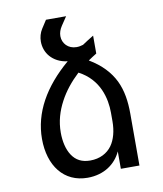

<svg xmlns="http://www.w3.org/2000/svg" viewBox="-86 -830 774 913"><g transform="rotate(-10 301.0 -373.0)"><path d="M263.7 14.6C304.2 14.6 338.9 3.4 364.7 -13.2C392.1 -30.8 412.6 -55.2 425.8 -84V0H515.6V-250.5C515.6 -309.6 507.8 -363.3 484.9 -410.6C461.9 -457.5 423.3 -499.5 365.2 -533.7C378.9 -543 392.1 -551.8 405.8 -560.1V-646.5C386.7 -635.3 368.7 -623.5 351.1 -611.8C340.8 -608.4 330.1 -606.4 319.3 -606.4C298.8 -606.4 282.2 -613.8 270.5 -625.5C258.8 -637.2 252 -653.3 252 -670.9C252 -687 257.3 -702.6 267.6 -718.3L295.4 -759.8H198.2L173.3 -721.2C161.6 -703.1 156.2 -682.1 156.2 -661.6C156.2 -635.3 165 -608.9 183.1 -588.4C201.2 -567.9 228.5 -551.8 265.6 -547.4C147 -446.3 81.1 -331.5 81.1 -204.6C81.1 -140.1 98.1 -85 129.4 -46.4C160.6 -7.8 206.1 14.6 263.7 14.6ZM290 -64C249.5 -64 221.2 -79.1 201.7 -108.9C183.1 -137.2 174.3 -176.8 174.3 -218.8C174.3 -273.4 189 -321.3 212.9 -366.2C236.3 -410.2 267.1 -448.2 306.6 -485.4C355.5 -460 385.3 -423.3 402.8 -384.8C420.4 -345.7 425.8 -304.7 425.8 -271.5V-229.5C425.8 -183.6 415 -142.1 394.5 -113.8C372.6 -83.5 336.4 -64 290 -64Z"/></g></svg>

Font: Hack
Style: Regular
Weight: 400
Monospace: yes
Designer: Christopher Simpkins
Foundry: Christopher Simpkins
Version: Version 2.010